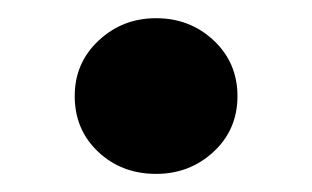

<svg xmlns="http://www.w3.org/2000/svg" viewBox="-20 -192 345 212"><path d="M62.5 -85.9Q62.5 -122.6 88.9 -147.2Q115.2 -171.9 152.3 -171.9Q189.9 -171.9 216.1 -147.2Q242.2 -122.6 242.2 -85.9Q242.2 -48.8 215.8 -24.4Q189.5 0 152.3 0Q114.3 0 88.4 -24.4Q62.5 -48.8 62.5 -85.9Z"/></svg>

Font: Vazirmatn FD NL ExtraBold
Style: Regular
Weight: 800
Designer: Saber Rastikerdar
Foundry: Saber Rastikerdar
Version: Version 33.003